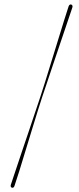

<svg xmlns="http://www.w3.org/2000/svg" viewBox="-20 -750 365 885"><path d="M174.5 -303Q167.5 -282 155 -242Q142.5 -202 127.5 -153Q112.5 -104 97.2 -54Q82 -4 68.8 38.8Q55.5 81.5 46.5 107.5Q42.5 117.5 34.5 115Q27 112 30 101.5Q37.5 79 51 38.5Q64.5 -2 81.2 -51.8Q98 -101.5 114.8 -151.2Q131.5 -201 145.2 -242Q159 -283 166.5 -305.5Q174.5 -329 187.5 -371Q200.5 -413 216.2 -463.8Q232 -514.5 247.5 -565.2Q263 -616 276 -657.5Q289 -699 296.5 -721.5Q301 -731.5 308.5 -729Q316.5 -726 313.5 -715.5Q304.5 -689 290 -646Q275.5 -603 258.5 -552.8Q241.5 -502.5 225 -453.5Q208.5 -404.5 195.2 -364.5Q182 -324.5 174.5 -303Z"/></svg>

Font: Fraunces 144pt S000 SemiBold
Style: Regular
Weight: 600
Version: Version 1.000; ttfautohint (v1.8.3)